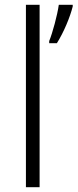

<svg xmlns="http://www.w3.org/2000/svg" viewBox="-20 -780 323 800"><path d="M145 0V-760H88V0ZM283 -753V-760H225C219 -717 199 -643 185 -609V-600H217C246 -646 272 -709 283 -753Z"/></svg>

Font: Noto Sans Bengali Light
Style: Regular
Weight: 300
Designer: Jelle Bosma - Monotype Design Team
Foundry: Monotype Imaging Inc.
Version: Version 2.003